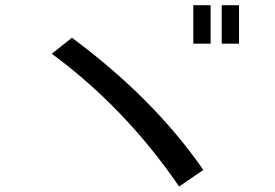

<svg xmlns="http://www.w3.org/2000/svg" viewBox="-20 -795 1040 726"><path d="M175.8 -591.8 252 -652.3Q561.5 -422.9 749 -152.3L657.2 -89.8Q454.1 -386.7 175.8 -591.8ZM883.8 -775.4V-629.9H818.4V-775.4ZM776.4 -775.4V-629.9H710.9V-775.4Z"/></svg>

Font: MotoyaLCedar
Style: W3 mono
Weight: 400
Version: Version 1.01